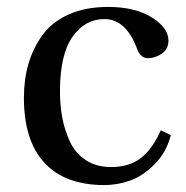

<svg xmlns="http://www.w3.org/2000/svg" viewBox="-20 -522 536 554"><path d="M49 -240Q49 -293 62 -337.5Q75 -382 102 -420Q129 -458 177.5 -480Q226 -502 292 -502Q369 -502 417.5 -472Q466 -442 466 -405Q466 -380 446.5 -367Q427 -354 407 -354Q386 -354 376 -380Q344 -467 281 -467Q225 -467 189 -415.5Q153 -364 153 -258Q153 -219 159.5 -183.5Q166 -148 181.5 -114Q197 -80 227.5 -60Q258 -40 300 -40Q353 -40 386.5 -66Q420 -92 444 -146L473 -132Q460 -82 426 -48Q392 -14 355.5 -1Q319 12 281 12Q168 12 108.5 -52Q49 -116 49 -240Z"/></svg>

Font: Linguistics Pro
Style: Regular
Weight: 400
Designer: Stefan Peev, Context Ltd
Foundry: Stefan Peev, Context Ltd
Version: Version 001.000